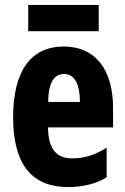

<svg xmlns="http://www.w3.org/2000/svg" viewBox="-20 -812 505 776"><path d="M379 -792H94V-686H379ZM238 -624C103 -624 33 -523 33 -338C33 -160 99 -56 255 -56C314 -56 365 -68 411 -95V-215C361 -184 320 -172 271 -172C207 -172 175 -211 174 -297H437V-376C437 -531 365 -624 238 -624ZM239 -513C280 -513 303 -474 303 -400H175C175 -483 202 -513 239 -513Z"/></svg>

Font: Noto Sans Malayalam UI ExtraCondensed ExtraBold
Style: Regular
Weight: 800
Width: 2
Designer: Jelle Bosma - Monotype Design Team
Foundry: Monotype Imaging Inc.
Version: Version 2.104